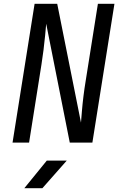

<svg xmlns="http://www.w3.org/2000/svg" viewBox="-20 -750 640 1010"><path d="M46 0 162 -730H281L406 -105Q408 -130 411 -166.5Q414 -203 419 -243.5Q424 -284 430 -320L495 -730H582L466 0H347L223 -625Q221 -601 217.5 -564.5Q214 -528 209 -487.5Q204 -447 198 -410L133 0ZM108 240 226 95H331L203 240Z"/></svg>

Font: JetBrains Mono NL
Style: Italic
Weight: 400
Italic angle: -9°
Monospace: yes
Designer: Philipp Nurullin, Konstantin Bulenkov
Foundry: JetBrains
Version: Version 2.305; ttfautohint (v1.8.4.7-5d5b)